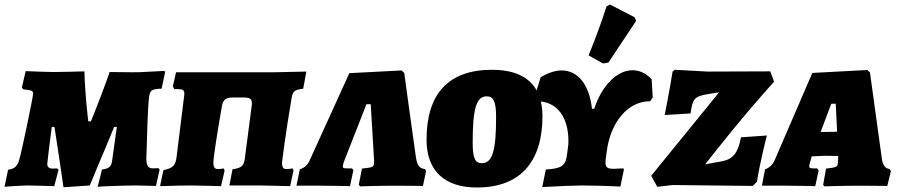

<svg xmlns="http://www.w3.org/2000/svg" viewBox="-40 -824 4000 853"><path d="M242 8 359 0C407 -118 443 -199 467 -260H479C472 -211 462 -135 458 -109C455 -84 443 -74 413 -71L394 6C401 4 515 0 563 0C602 1 637 2 653 2L669 -70C668 -72 668 -73 663 -77C658 -77 648 -76 639 -76C618 -76 610 -88 610 -123C610 -129 611 -135 611 -142C613 -208 616 -339 622 -391C626 -423 634 -429 678 -430L694 -506L687 -509C661 -507 634 -506 613 -505C591 -503 569 -503 547 -503C515 -503 482 -504 447 -504C431 -456 398 -369 364 -285H352C342 -373 336 -455 335 -507C297 -506 234 -504 198 -504C177 -504 123 -506 74 -508L57 -434L64 -427C102 -423 107 -421 107 -407C107 -393 57 -154 47 -120C39 -87 25 -73 -4 -70L-20 6C-20 5 62 0 80 0C99 0 160 2 201 3L220 -69C218 -72 216 -74 213 -76C207 -76 198 -75 194 -75C178 -75 170 -82 170 -96C170 -103 181 -191 190 -260H202C205 -235 218 -161 242 8Z M671 3C729 1 783 0 809 0C831 0 895 2 942 3L958 -67L953 -76C946 -74 938 -73 929 -73C914 -73 908 -80 908 -102C908 -128 930 -262 946 -353C952 -384 965 -391 999 -391H1037C1068 -391 1079 -387 1079 -365C1079 -361 1079 -357 1078 -352L1049 -130C1044 -87 1038 -79 993 -72L979 0H1113C1135 0 1201 2 1249 3L1264 -67L1259 -76C1253 -74 1242 -73 1233 -73C1219 -73 1213 -79 1213 -102C1213 -104 1229 -234 1256 -391C1261 -419 1269 -425 1307 -430L1321 -506C1238 -504 1195 -503 1179 -503H874H742L728 -440L734 -428H754C772 -428 779 -423 779 -408C779 -403 778 -397 777 -389L745 -131C740 -89 731 -78 686 -68Z M1560 4C1560 4 1641 1 1720 1C1767 1 1839 2 1839 2L1853 -64L1848 -73C1824 -75 1813 -90 1808 -124C1798 -190 1756 -500 1756 -500L1744 -511L1512 -499L1336 -112C1327 -91 1311 -77 1292 -72L1277 1H1388C1437 1 1515 3 1515 3L1530 -68L1524 -76H1506C1487 -76 1483 -77 1483 -85C1483 -90 1485 -95 1487 -103L1588 -361H1607L1622 -111V-106C1622 -80 1618 -81 1568 -75L1554 -3Z M2079 9C2271 9 2370 -105 2370 -307C2370 -447 2290 -514 2146 -514C1951 -514 1855 -406 1855 -204C1855 -62 1938 9 2079 9ZM2100 -99C2071 -99 2060 -121 2060 -191C2060 -341 2076 -396 2122 -396C2152 -396 2164 -374 2164 -304C2164 -154 2148 -99 2100 -99Z M2663 -546 2786 -731 2780 -747 2670 -804 2655 -796C2631 -722 2604 -649 2575 -578L2639 -542ZM2855 -472C2829 -500 2799 -512 2770 -512C2703 -512 2635 -447 2600 -341H2590C2578 -448 2528 -511 2455 -511C2427 -511 2396 -501 2362 -481L2335 -392L2342 -374C2435 -376 2490 -302 2485 -183L2479 -137C2473 -88 2456 -75 2385 -71L2369 7C2445 3 2515 0 2544 0C2584 0 2669 2 2716 5L2732 -71L2729 -76C2708 -75 2696 -74 2687 -74C2659 -74 2650 -80 2650 -102C2650 -106 2650 -111 2651 -117L2655 -147C2671 -281 2750 -375 2848 -374L2860 -391Z M3304 2 3323 -16C3334 -94 3367 -222 3367 -222L3252 -214C3239 -145 3217 -116 3165 -107L3093 -94C3147 -163 3266 -314 3399 -461L3382 -507L3104 -506L2958 -514L2948 -506C2937 -433 2913 -313 2913 -313L3028 -320C3037 -384 3043 -396 3106 -406L3155 -414L2853 -43L2880 6L2948 -2Z M3877 -125 3825 -502 3813 -513 3569 -500 3401 -111C3392 -91 3376 -77 3359 -72L3345 1H3455C3504 1 3582 3 3582 3L3597 -67L3590 -76H3571C3560 -76 3555 -78 3555 -85C3555 -89 3556 -94 3559 -103L3566 -129C3563 -129 3614 -132 3627 -132L3684 -131L3683 -110C3683 -105 3682 -102 3682 -99C3682 -83 3675 -80 3630 -75L3617 -3L3623 4C3623 4 3705 1 3784 1C3831 1 3902 2 3902 2L3918 -64L3912 -73C3893 -76 3881 -89 3877 -125ZM3606 -238 3653 -363H3673L3679 -239C3661 -238 3654 -238 3642 -238Z"/></svg>

Font: Alegreya SC Black
Style: Italic
Weight: 900
Italic angle: -7°
Designer: Juan Pablo del Peral
Foundry: Huerta Tipografica
Version: Version 2.007;PS 002.007;hotconv 1.0.88;makeotf.lib2.5.64775